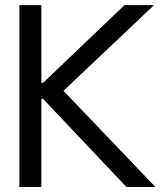

<svg xmlns="http://www.w3.org/2000/svg" viewBox="-20 -748 642 768"><path d="M57.6 0H145.5V-352.1L152.3 -352.5L485.8 0H601.6L233.9 -384.8L596.2 -727.5H478L152.3 -416.5H145.5V-727.5H57.6Z"/></svg>

Font: Guggenheim Sans Display
Style: Regular
Weight: 400
Designer: Modified by Tom Baber under direction of Pentagram Design 2023
Foundry: rsms
Version: Version 1.001;Glyphs 3.1.2 (3151)